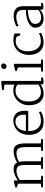

<svg xmlns="http://www.w3.org/2000/svg" viewBox="1374 -2208 846 3635"><g transform="rotate(-90 1797.5 -391.0)"><path d="M67.9 0H285.2V-32.7L208 -41.5C208 -116.7 208.5 -251.5 208.5 -317.4V-442.9C257.8 -476.6 322.8 -501.5 371.1 -502.4C474.6 -505.4 491.7 -449.7 491.7 -319.8V-42L417 -32.7V0H639.2V-32.7L562 -41.5V-327.6C562 -376.5 557.6 -423.8 550.3 -454.6C593.3 -479.5 652.3 -501.5 704.1 -502.9C811 -505.9 829.6 -444.3 829.6 -310.5V-41.5L759.8 -32.7V0H982.4V-32.7L899.9 -41.5V-322.8C899.9 -497.6 858.9 -560.1 737.3 -556.2C673.3 -554.2 581.1 -521 537.6 -487.8C515.1 -537.6 474.6 -557.6 404.3 -556.2C336.4 -554.7 244.6 -513.2 199.2 -476.6V-543.9L181.6 -553.2L65.4 -523.9V-498.5L137.2 -472.7V-42L67.9 -32.7Z M1061 -271.5C1061 -100.1 1147 11.7 1304.2 11.7C1377.9 11.7 1465.8 -8.8 1503.9 -43L1488.8 -76.7C1461.4 -58.1 1392.1 -39.1 1329.6 -39.1C1220.7 -39.1 1130.4 -112.3 1132.8 -274.9V-280.3H1512.2C1515.1 -301.3 1518.1 -326.7 1517.1 -359.4C1514.2 -488.8 1441.4 -564.5 1329.1 -562.5C1172.9 -560.1 1061 -438.5 1061 -271.5ZM1134.3 -324.2C1147 -455.6 1221.2 -522 1310.5 -522C1336.9 -522 1358.9 -516.6 1377 -506.8C1432.6 -477.1 1448.2 -406.2 1442.4 -324.2Z M1837.4 11.7C1929.2 11.7 1988.8 -23.4 2014.6 -46.4V-32.2C2014.6 7.8 2035.6 11.2 2059.6 11.2C2086.4 11.2 2127.9 4.4 2148.9 -4.9V-34.7H2082.5V-782.2L2064 -792L1912.1 -776.4V-742.7L2012.2 -731V-541.5C1991.7 -549.3 1960 -563 1901.9 -563C1747.1 -563 1622.1 -438.5 1622.1 -264.2C1622.1 -72.8 1723.6 11.7 1837.4 11.7ZM1864.7 -39.6C1769 -39.6 1689.9 -118.7 1692.4 -280.8C1694.8 -450.2 1797.9 -521 1893.6 -521C1973.1 -521 1999 -494.1 2012.2 -480V-89.4C1996.1 -74.2 1967.3 -54.2 1920.4 -44.9C1904.3 -41.5 1885.7 -39.6 1864.7 -39.6Z M2355.5 -690.9C2384.3 -690.9 2413.1 -712.9 2413.1 -746.6C2413.1 -772.9 2397.9 -794.4 2364.3 -794.4C2336.9 -794.4 2307.1 -770.5 2307.1 -738.3C2307.1 -709 2330.6 -690.9 2355.5 -690.9ZM2257.8 0H2487.8V-33.2L2406.2 -41.5V-543.9L2387.7 -553.2L2268.1 -523.4V-498.5L2338.4 -474.1V-41L2257.8 -33.2Z M2574.7 -262.7C2575.7 -106 2658.2 10.3 2807.1 10.3C2880.9 10.3 2957 -9.3 2995.1 -43L2981.9 -78.1C2951.2 -54.7 2878.9 -41 2835 -41C2740.2 -41 2641.6 -110.8 2643.1 -296.4C2644 -439.9 2732.4 -517.1 2833.5 -517.1C2866.7 -517.1 2901.9 -512.2 2924.3 -494.6L2944.3 -432.1H2980.5V-536.6C2955.1 -553.7 2893.1 -563 2839.4 -561C2689.9 -555.2 2573.7 -441.9 2574.7 -262.7Z M3090.3 -152.3C3084 -46.9 3168 10.7 3254.9 10.7C3341.3 10.7 3394.5 -17.6 3430.7 -58.6V-39.1C3430.7 5.4 3454.1 8.3 3476.6 8.3C3510.3 8.3 3542 1 3561 -7.8V-34.7H3496.6L3497.6 -377.4C3497.6 -520.5 3410.6 -556.2 3307.1 -556.2C3259.3 -556.2 3160.2 -536.6 3111.3 -497.1L3125.5 -462.4C3162.6 -484.4 3232.9 -506.3 3282.7 -506.3C3372.1 -506.3 3426.8 -477.1 3426.8 -367.7V-324.7C3304.7 -324.7 3102.1 -287.6 3090.3 -152.3ZM3162.1 -151.4C3163.1 -257.3 3320.8 -285.2 3426.8 -285.2C3426.3 -216.3 3426.3 -135.3 3426.3 -88.4C3408.2 -73.2 3360.8 -36.6 3290.5 -36.6C3214.4 -36.6 3161.1 -70.8 3162.1 -151.4Z"/></g></svg>

Font: Merriweather
Style: Light
Weight: 250
Designer: Eben Sorkin ( eben@eyebytes.com )
Foundry: Sorkin Type Co.
Version: Version 1.003